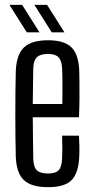

<svg xmlns="http://www.w3.org/2000/svg" viewBox="-20 -775 391 802"><path d="M181.3 6.8Q110.9 6.8 80 -22.4Q49.1 -51.5 46 -118.7Q45 -157.6 44.5 -203.6Q44 -249.5 44 -298.4Q44 -347.2 44.5 -393.9Q45 -440.5 46 -480.1Q49.4 -548.5 80.8 -577.6Q112.1 -606.8 180.8 -606.8Q247.6 -606.8 277.6 -578Q307.6 -549.3 310.9 -482.9Q311.4 -467.5 311.8 -437.8Q312.3 -408.1 312 -368.6Q311.8 -329.2 309.9 -285.3H116.9Q116.9 -245 117.7 -202.4Q118.4 -159.8 118.9 -112.3Q119.9 -76.9 134.1 -63.6Q148.3 -50.3 180.5 -50.3Q211.6 -50.3 224.7 -63.6Q237.9 -76.9 239.4 -112.3Q240.4 -130.2 240.4 -154.5Q240.4 -178.8 239.4 -208.4H309.9Q311.3 -187.1 311.6 -162.7Q311.9 -138.4 310.9 -118.7Q307.6 -51.5 278.8 -22.4Q250 6.8 181.3 6.8ZM116.9 -340.6H240.4Q240.8 -371.4 240.9 -401.1Q241.1 -430.8 240.6 -454.3Q240.2 -477.8 239.4 -489.6Q237.9 -521.9 224.4 -535.8Q211 -549.7 180.8 -549.7Q148.1 -549.7 134 -535.8Q119.9 -521.9 118.9 -489.6Q118.4 -448.5 117.8 -412.1Q117.1 -375.6 116.9 -340.6ZM196.1 -640 123.6 -754.8H176.6L249.2 -640ZM91.8 -640 19.3 -754.8H72.4L144.9 -640Z"/></svg>

Font: Big Shoulders Display SC Thin
Style: Regular
Weight: 100
Designer: Patric King
Foundry: XO Type Co
Version: Version 2.002